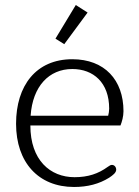

<svg xmlns="http://www.w3.org/2000/svg" viewBox="-20 -734 553 765"><path d="M236 -558 329 -684 282 -714 201 -580ZM275 11C329 11 375 -1 415 -26C430 -36 443 -46 443 -58C443 -68 436 -77 426 -77C420 -77 417 -74 409 -69C372 -42 331 -28 277 -28C180 -28 101 -96 101 -234H460C466 -249 472 -270 472 -291C472 -415 397 -498 268 -498C124 -498 44 -393 44 -241C44 -87 133 11 275 11ZM102 -273C110 -390 175 -459 268 -459C352 -459 415 -405 415 -301C415 -292 413 -280 411 -273Z"/></svg>

Font: Maitree Light
Style: Regular
Weight: 300
Designer: CadsonDemak Team
Foundry: CadsonDemak
Version: Version 1.000;PS 001.000;hotconv 1.0.88;makeotf.lib2.5.64775